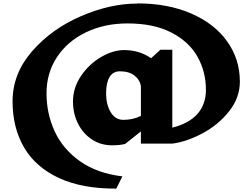

<svg xmlns="http://www.w3.org/2000/svg" viewBox="-20 -847 1486 1131"><path d="M1393 -366Q1393 -272 1330 -192Q1267 -112 1173.5 -62Q1080 -12 995 -1H810V-73L717 1Q685 9 640 9Q574 9 521.5 -25.5Q469 -60 439.5 -119Q410 -178 410 -249Q410 -330 457 -399.5Q504 -469 574.5 -510.5Q645 -552 711 -552Q801 -552 870 -504L925 -554H995V-95Q1094 -120 1143.5 -176.5Q1193 -233 1193 -318Q1193 -425 1143 -513.5Q1093 -602 989 -655.5Q885 -709 731 -709Q594 -709 485 -656Q376 -603 315 -509.5Q254 -416 254 -298Q254 -177 302.5 -72.5Q351 32 451.5 103Q552 174 701 192L665 264Q464 265 327 201.5Q190 138 122 22Q54 -94 54 -250Q54 -413 169 -545Q284 -677 456.5 -751.5Q629 -826 789 -826V-827Q968 -827 1105 -768Q1242 -709 1317.5 -604Q1393 -499 1393 -366ZM810 -164V-339Q804 -377 772 -402Q740 -427 686 -427Q646 -427 625.5 -393.5Q605 -360 605 -297Q605 -231 632 -186Q659 -141 707 -141H706Q763 -141 810 -164Z"/></svg>

Font: Inknut Antiqua ExtraBold
Style: Regular
Weight: 800
Designer: Claus Eggers Sørensen
Foundry: Claus Eggers Sørensen
Version: Version 1.003; ttfautohint (v1.8.2) -l 8 -r 50 -G 200 -x 14 